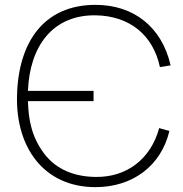

<svg xmlns="http://www.w3.org/2000/svg" viewBox="-20 -755 752 790"><path d="M373 15C526 15 643 -73 677 -216L635 -228C600 -100 501 -25 373 -27C287 -28 211 -57 161 -124C110 -192 97 -263 95 -339H365V-381H95C102 -564 196 -694 373 -692C513 -690 610 -611 638 -479L682 -486C646 -644 530 -735 373 -735C163 -735 55 -585 50 -360C45 -150 159 15 373 15Z"/></svg>

Font: Hauora ExtraLight
Style: Regular
Weight: 200
Designer: Mikhail Sharanda
Foundry: WCYS & Co.
Version: Version 1.010